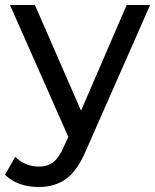

<svg xmlns="http://www.w3.org/2000/svg" viewBox="-42 -550 622 770"><path d="M283 -106 466 -530H560L303 53Q269 134 223.5 167Q178 200 114 200Q29 200 -22 151L19 79Q60 118 114 118Q149 118 172.5 99.5Q196 81 215 36L232 -1L-2 -530H98Z"/></svg>

Font: false
Style: Regular
Weight: 500
Designer: Julieta Ulanovsky
Foundry: Julieta Ulanovsky
Version: Version 7.222;hotconv 1.0.109;makeotfexe 2.5.65596